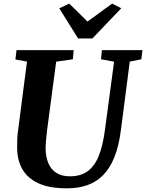

<svg xmlns="http://www.w3.org/2000/svg" viewBox="-20 -1016 796 1046"><path d="M687 -680.5 638.5 -306Q627.5 -220 603.2 -159.8Q579 -99.5 542 -62Q505 -24.5 455.5 -7.2Q406 10 345.5 10Q246 10 186.5 -18.8Q127 -47.5 100.2 -97.2Q73.5 -147 73.5 -209Q73.5 -228 73.8 -248.2Q74 -268.5 76.5 -290L127 -680.5L64 -692L70 -743H381.5L377 -693L286 -680L236 -303Q232.5 -274.5 230.5 -249Q228.5 -223.5 228.5 -205.5Q229 -162.5 242.8 -128.5Q256.5 -94.5 285.8 -75Q315 -55.5 361 -55.5Q420 -55.5 458 -83.5Q496 -111.5 518.2 -167.2Q540.5 -223 551.5 -306.5L601.5 -680L530.5 -693L535 -743H756L750 -693ZM405.5 -806.5 303 -970.5 357 -996.5Q382.5 -972 407.2 -947.5Q432 -923 456.5 -898.5Q490.5 -923 523.8 -947.5Q557 -972 591 -996.5L640.5 -971L483.5 -806.5Z"/></svg>

Font: Merriweather 20pt ExtraBold
Style: Italic
Weight: 800
Italic angle: -7.8°
Version: Version 2.101